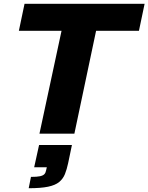

<svg xmlns="http://www.w3.org/2000/svg" viewBox="-20 -708 786 1017"><path d="M189 0 306 -545H80L110 -688H746L716 -545H489L374 0ZM132 289 144 229Q176 229 192 225.5Q208 222 215 214.5Q222 207 224 195L228 178H161L187 60H361L341 156Q334 189 324 214Q314 239 293.5 256Q273 273 234.5 281Q196 289 132 289Z"/></svg>

Font: Saira Expanded
Style: Bold Italic
Weight: 700
Width: 7
Italic angle: -12°
Designer: Hector Gatti with collaboration of the Omnibus-Type team
Foundry: Omnibus-Type
Version: Version 1.101